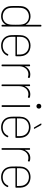

<svg xmlns="http://www.w3.org/2000/svg" viewBox="1294 -2034 748 3375"><g transform="rotate(90 1667.5 -346.0)"><path d="M416 -690V-428C416 -424 413 -423 411 -427C384 -477 333 -509 266 -509C175 -509 109 -455 92 -377C86 -351 85 -320 85 -281C85 -271 85 -260 85 -249C85 -238 85 -227 85 -218C85 -178 86 -150 92 -124C110 -46 175 8 266 8C333 8 384 -23 411 -73C413 -77 416 -76 416 -72V-10C416 -4 420 0 426 0H436C442 0 446 -4 446 -10V-690C446 -696 442 -700 436 -700H426C420 -700 416 -696 416 -690ZM408 -134C397 -73 349 -20 269 -20C191 -20 132 -68 121 -134C117 -156 115 -168 115 -251C115 -335 117 -347 122 -367C135 -431 191 -481 269 -481C347 -481 397 -430 408 -367C413 -345 415 -333 415 -250C415 -166 413 -154 408 -134Z M783 -20C700 -20 643 -68 630 -138C626 -156 626 -190 626 -240C626 -243 628 -244 630 -244H959C965 -244 969 -248 969 -255C969 -327 969 -344 963 -371C946 -453 879 -509 781 -509C688 -509 622 -455 603 -376C596 -344 596 -309 596 -252C596 -196 596 -156 605 -122C625 -45 689 8 782 8C869 8 933 -37 958 -104C960 -110 957 -115 951 -116L942 -118C936 -119 932 -117 930 -111C908 -57 856 -20 783 -20ZM781 -481C864 -481 920 -432 934 -363C938 -346 939 -311 939 -274C939 -271 937 -270 935 -270H630C628 -270 626 -271 626 -274C626 -313 627 -346 630 -364C643 -432 699 -481 781 -481Z M1287 -505C1223 -505 1175 -468 1148 -413C1147 -409 1144 -410 1144 -414V-491C1144 -497 1140 -501 1134 -501H1124C1118 -501 1114 -497 1114 -491V-10C1114 -4 1118 0 1124 0H1134C1140 0 1144 -4 1144 -10V-312C1144 -398 1201 -472 1284 -472C1305 -472 1320 -469 1333 -464C1339 -461 1344 -462 1346 -469L1350 -481C1352 -486 1350 -492 1345 -494C1331 -501 1314 -505 1287 -505Z M1637 -505C1573 -505 1525 -468 1498 -413C1497 -409 1494 -410 1494 -414V-491C1494 -497 1490 -501 1484 -501H1474C1468 -501 1464 -497 1464 -491V-10C1464 -4 1468 0 1474 0H1484C1490 0 1494 -4 1494 -10V-312C1494 -398 1551 -472 1634 -472C1655 -472 1670 -469 1683 -464C1689 -461 1694 -462 1696 -469L1700 -481C1702 -486 1700 -492 1695 -494C1681 -501 1664 -505 1637 -505Z M1847 -613C1871 -613 1889 -631 1889 -656C1889 -680 1871 -698 1847 -698C1822 -698 1804 -680 1804 -656C1804 -631 1822 -613 1847 -613ZM1839 -1H1849C1855 -1 1859 -5 1859 -11V-492C1859 -498 1855 -502 1849 -502H1839C1833 -502 1829 -498 1829 -492V-11C1829 -5 1833 -1 1839 -1Z M2242 -581 2180 -693C2178 -697 2173 -700 2168 -700H2159C2153 -700 2150 -698 2150 -694C2150 -692 2151 -690 2152 -688L2217 -576C2220 -572 2224 -569 2229 -569H2235C2241 -569 2244 -571 2244 -575C2244 -577 2243 -579 2242 -581ZM2217 -20C2134 -20 2077 -68 2064 -138C2060 -156 2060 -190 2060 -240C2060 -243 2062 -244 2064 -244H2393C2399 -244 2403 -248 2403 -255C2403 -327 2403 -344 2397 -371C2380 -453 2313 -509 2215 -509C2122 -509 2056 -455 2037 -376C2030 -344 2030 -309 2030 -252C2030 -196 2030 -156 2039 -122C2059 -45 2123 8 2216 8C2303 8 2367 -37 2392 -104C2394 -110 2391 -115 2385 -116L2376 -118C2370 -119 2366 -117 2364 -111C2342 -57 2290 -20 2217 -20ZM2215 -481C2298 -481 2354 -432 2368 -363C2372 -346 2373 -311 2373 -274C2373 -271 2371 -270 2369 -270H2064C2062 -270 2060 -271 2060 -274C2060 -313 2061 -346 2064 -364C2077 -432 2133 -481 2215 -481Z M2756 -505C2692 -505 2644 -468 2617 -413C2616 -409 2613 -410 2613 -414V-491C2613 -497 2609 -501 2603 -501H2593C2587 -501 2583 -497 2583 -491V-10C2583 -4 2587 0 2593 0H2603C2609 0 2613 -4 2613 -10V-312C2613 -398 2670 -472 2753 -472C2774 -472 2789 -469 2802 -464C2808 -461 2813 -462 2815 -469L2819 -481C2821 -486 2819 -492 2814 -494C2800 -501 2783 -505 2756 -505Z M3093 -20C3010 -20 2953 -68 2940 -138C2936 -156 2936 -190 2936 -240C2936 -243 2938 -244 2940 -244H3269C3275 -244 3279 -248 3279 -255C3279 -327 3279 -344 3273 -371C3256 -453 3189 -509 3091 -509C2998 -509 2932 -455 2913 -376C2906 -344 2906 -309 2906 -252C2906 -196 2906 -156 2915 -122C2935 -45 2999 8 3092 8C3179 8 3243 -37 3268 -104C3270 -110 3267 -115 3261 -116L3252 -118C3246 -119 3242 -117 3240 -111C3218 -57 3166 -20 3093 -20ZM3091 -481C3174 -481 3230 -432 3244 -363C3248 -346 3249 -311 3249 -274C3249 -271 3247 -270 3245 -270H2940C2938 -270 2936 -271 2936 -274C2936 -313 2937 -346 2940 -364C2953 -432 3009 -481 3091 -481Z"/></g></svg>

Font: Barlow Thin
Style: Regular
Weight: 250
Designer: Jeremy Tribby
Foundry: Tribby Type
Version: Version 1.422;hotconv 1.0.109;makeotfexe 2.5.65596